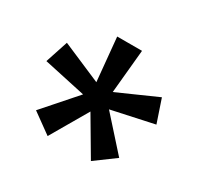

<svg xmlns="http://www.w3.org/2000/svg" viewBox="-93 -851 625 603"><g transform="rotate(30 219.5 -549.0)"><path d="M266 -528 370 -412 298 -359 219 -493 141 -359 69 -411 172 -528 20 -561 47 -643 189 -582 174 -739H264L249 -581L391 -644L419 -561Z"/></g></svg>

Font: Statis Sans
Style: Regular
Weight: 400
Designer: bBox Type GmbH
Foundry: bBox Type GmbH
Version: Version 1.000